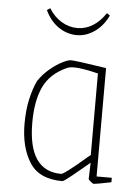

<svg xmlns="http://www.w3.org/2000/svg" viewBox="-49 -679 531 729"><g transform="rotate(5 216.5 -315.0)"><path d="M54 -195Q54 -247 63.5 -289Q73 -331 87 -360Q105 -387 129.5 -407.5Q154 -428 176 -439Q198 -450 209 -450Q228 -450 344 -432V-19H402V-2Q343 10 335 10Q333 10 324 3Q315 -4 315 -7L317 -69L287 -44Q279 -37 250 -13.5Q221 10 216 10Q127 10 90.5 -48Q54 -106 54 -195ZM299 -85Q297 -84 315 -98V-409Q253 -424 224 -424Q205 -424 195 -419Q133 -391 108 -338Q83 -285 83 -202Q83 -17 209 -17Q220 -17 299 -85ZM101 -632 113 -640Q133 -608 161.5 -591Q190 -574 222 -574Q253 -574 280.5 -591Q308 -608 329 -640L341 -632Q322 -592 290 -569.5Q258 -547 222 -547Q185 -547 152.5 -569Q120 -591 101 -632Z"/></g></svg>

Font: Grenze Thin
Style: Regular
Weight: 250
Designer: Renata Polastri
Foundry: Omnibus-Type
Version: Version 1.002; ttfautohint (v1.8)